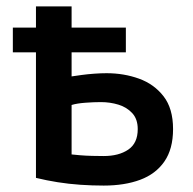

<svg xmlns="http://www.w3.org/2000/svg" viewBox="-20 -567 600 598"><path d="M303 11Q267 11 230.5 8.5Q194 6 159.5 0.5Q125 -5 92 -13V-404H20V-481H92V-547H203V-481H372V-404H203V-329Q216 -331 234.5 -333.5Q253 -336 273.5 -337.5Q294 -339 312 -339Q366 -339 413 -322Q460 -305 489.5 -267Q519 -229 519 -165Q519 -103 492 -64Q465 -25 416.5 -7Q368 11 303 11ZM303 -81Q350 -81 379.5 -101Q409 -121 409 -165Q409 -196 392 -214.5Q375 -233 349 -241Q323 -249 294 -249Q272 -249 245.5 -247Q219 -245 203 -240V-86Q211 -85 229 -83.5Q247 -82 267 -81.5Q287 -81 303 -81Z"/></svg>

Font: Ubuntu Sans Mono Medium
Style: Regular
Weight: 500
Monospace: yes
Designer: Dalton Maag Ltd
Foundry: Dalton Maag Ltd
Version: Version 1.006